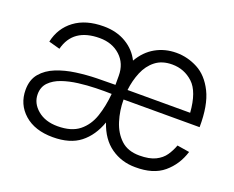

<svg xmlns="http://www.w3.org/2000/svg" viewBox="-90 -660 1001 821"><g transform="rotate(20 410.5 -250.0)"><path d="M110 -355 59 -369Q73 -434 124 -472Q175 -510 256 -510Q315 -510 358.5 -484Q402 -458 423 -415Q450 -462 492.5 -486Q535 -510 587 -510Q638 -510 684.5 -485.5Q731 -461 760 -403Q789 -345 788 -245H442Q442 -195 456.5 -148.5Q471 -102 502.5 -72.5Q534 -43 587 -43Q632 -43 659.5 -56.5Q687 -70 702 -92Q717 -114 726 -139L782 -130Q763 -68 716 -28.5Q669 11 587 10Q525 10 476.5 -24Q428 -58 405 -127Q382 -62 336 -26Q290 10 212 10Q130 10 82 -32.5Q34 -75 34 -141Q34 -187 58.5 -216Q83 -245 123 -261Q163 -277 210.5 -283.5Q258 -290 304.5 -291Q351 -292 388 -292Q388 -310 388 -332V-333Q388 -389 351 -423Q314 -457 257 -457Q136 -457 110 -355ZM587 -457Q541 -457 511 -433.5Q481 -410 465 -371.5Q449 -333 444 -289H729Q722 -383 682 -420Q642 -457 587 -457ZM89 -141Q89 -100 124 -70.5Q159 -41 215 -41Q278 -41 313.5 -69.5Q349 -98 365 -145.5Q381 -193 386 -250Q354 -251 314.5 -250Q275 -249 235.5 -244Q196 -239 163 -227.5Q130 -216 109.5 -195Q89 -174 89 -141Z"/></g></svg>

Font: Haskoy Light
Style: Regular
Weight: 300
Designer: Ertekin Erdin
Foundry: Ertekin Erdin
Version: Version 2.000; ttfautohint (v1.8.4.7-5d5b)